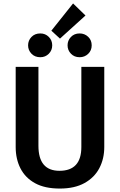

<svg xmlns="http://www.w3.org/2000/svg" viewBox="-20 -1079 696 1114"><path d="M327 15Q240 15 183.5 -16Q127 -47 99 -101.5Q71 -156 71 -226V-691H203V-233Q203 -88 325 -88Q452 -88 452 -226V-691H585V-226Q585 -158 556.5 -103.5Q528 -49 470.5 -17Q413 15 327 15ZM328 -855 278 -901 404 -1059 476 -989ZM214 -747Q182 -747 162.5 -767.5Q143 -788 143 -816Q143 -844 162.5 -864.5Q182 -885 214 -885Q243 -885 263 -865Q283 -845 283 -816Q283 -787 263 -767Q243 -747 214 -747ZM442 -747Q411 -747 391.5 -767.5Q372 -788 372 -816Q372 -844 391.5 -864.5Q411 -885 442 -885Q471 -885 491.5 -865.5Q512 -846 512 -816Q512 -786 491.5 -766.5Q471 -747 442 -747Z"/></svg>

Font: Trujillo Medium
Style: Regular
Weight: 500
Designer: Fira Sans original fonts by bBox Type GmbH, Carrois Corporate GbR, & Edenspiekermann AG / Changes by Cristiano Sobral
Foundry: Fira Sans original fonts by bBox Type GmbH, Carrois Corporate GbR, & Edenspiekermann AG / Changes by Cristiano Sobral
Version: Version 4.301;October 17, 2021;FontCreator 14.0.0.2814 64-bi